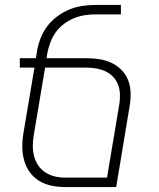

<svg xmlns="http://www.w3.org/2000/svg" viewBox="-20 -755 640 775"><path d="M449 0H244Q215 0 188 -5.5Q161 -11 138 -25Q115 -39 99.5 -61Q84 -83 77 -109Q70 -135 70 -163.5Q70 -192 75 -220L119 -482H60V-520H125L129 -546Q133 -572 143 -598.5Q153 -625 170 -648Q187 -671 210.5 -688.5Q234 -706 259.5 -716.5Q285 -727 312 -731Q339 -735 365 -735H468V-697H365Q344 -697 321.5 -693.5Q299 -690 277.5 -681Q256 -672 237 -657.5Q218 -643 204.5 -624Q191 -605 183 -583Q175 -561 171 -540L168 -520H330Q356 -520 381.5 -516Q407 -512 429.5 -501.5Q452 -491 469.5 -473.5Q487 -456 496.5 -433Q506 -410 507 -383.5Q508 -357 504 -331ZM412 -38 462 -337Q465 -357 464 -377Q463 -397 456 -414.5Q449 -432 436 -445.5Q423 -459 406 -467Q389 -475 370 -478.5Q351 -482 330 -482H162L117 -214Q113 -192 112.5 -170Q112 -148 117 -127Q122 -106 133.5 -88.5Q145 -71 162.5 -59.5Q180 -48 200.5 -43Q221 -38 244 -38Z"/></svg>

Font: Iosevka XLt Ex Obl
Style: Regular
Weight: 200
Width: 7
Italic angle: -9°
Monospace: yes
Designer: Belleve Invis
Foundry: Belleve Invis
Version: Version 32.5.0; ttfautohint (v1.8.4)